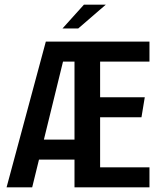

<svg xmlns="http://www.w3.org/2000/svg" viewBox="-20 -797 679 817"><path d="M297 -620H616V-535H406V-383H596L582 -298H406V-85H616V0H297ZM77 -118V-203H321V-118ZM8 0 175 -620H269L117 0ZM194 -535V-620H315V-535ZM246 -676 337 -777H430L313 -676Z"/></svg>

Font: Smooch Sans Thin
Style: Bold
Weight: 700
Version: Version 1.010